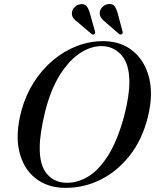

<svg xmlns="http://www.w3.org/2000/svg" viewBox="-20 -915 770 947"><path d="M494.5 -712Q578 -710.5 635.8 -663.2Q693.5 -616 715 -533Q736.5 -450 710 -341Q682.5 -227.5 620 -148Q557.5 -68.5 473.5 -27.5Q389.5 13.5 296.5 11.5Q212 10 153.2 -37.2Q94.5 -84.5 74.8 -169.5Q55 -254.5 86 -370.5Q106.5 -445.5 146.5 -508.5Q186.5 -571.5 241 -617.5Q295.5 -663.5 360 -688.2Q424.5 -713 494.5 -712ZM307 -13.5Q361 -12 414.2 -43.8Q467.5 -75.5 513.8 -149Q560 -222.5 593 -345Q606 -396 612.2 -437.5Q618.5 -479 618 -512Q618 -598 580 -641.8Q542 -685.5 486.5 -687.5Q430.5 -689.5 375.2 -653.2Q320 -617 274.8 -544.5Q229.5 -472 202.5 -364Q189 -308.5 182.5 -265Q176 -221.5 176 -188Q175 -100.5 211.2 -57.5Q247.5 -14.5 307 -13.5ZM561 -847.5 584.5 -760Q587 -750.5 581 -746.5Q574 -742 567 -747.5L501 -805Q486.5 -816 478.2 -828.2Q470 -840.5 472.5 -857.5Q475.5 -872 488 -883Q500.5 -894 516.5 -895Q535.5 -897 545.2 -883.8Q555 -870.5 561 -847.5ZM424 -847.5 448.5 -760Q451 -750.5 445.5 -746.5Q438.5 -742 431.5 -747.5L365 -804Q350 -814.5 341.2 -826.5Q332.5 -838.5 335 -855.5Q337.5 -870.5 350 -881.5Q362.5 -892.5 379 -894.5Q397.5 -896.5 407.8 -883.5Q418 -870.5 424 -847.5Z"/></svg>

Font: Fraunces 72pt
Style: Italic
Weight: 400
Italic angle: -16°
Version: Version 1.000;[b76b70a41]